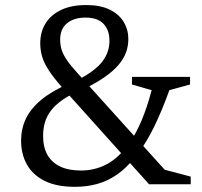

<svg xmlns="http://www.w3.org/2000/svg" viewBox="-20 -712 779 742"><path d="M302 -367 261.5 -349.5Q219 -328 193.8 -303.5Q168.5 -279 157.5 -250.2Q146.5 -221.5 146.5 -187Q146.5 -143.5 163.2 -113.8Q180 -84 212.5 -68.5Q245 -53 293 -53Q342 -53 385.2 -73.5Q428.5 -94 466.5 -141.5L482 -162Q506.5 -197.5 527.5 -247.2Q548.5 -297 566 -363.5L490 -385.5V-415H714.5V-385.5L634.5 -363.5Q606 -284.5 576.8 -224.5Q547.5 -164.5 516 -122L502 -104.5Q468 -62 431.8 -37Q395.5 -12 355.2 -1Q315 10 269.5 10Q198.5 10 152.5 -13Q106.5 -36 84 -76.2Q61.5 -116.5 61.5 -169Q61.5 -214 79.8 -252.8Q98 -291.5 138.5 -325.5Q179 -359.5 245.5 -388.5L283.5 -404.5Q349 -439 376 -474.8Q403 -510.5 403 -554.5Q403 -595.5 380.2 -619.8Q357.5 -644 310 -644Q266 -644 239.2 -622.2Q212.5 -600.5 212.5 -559Q212.5 -538 218.2 -519.5Q224 -501 238.5 -479.8Q253 -458.5 279.5 -429.5L616.5 -56L717 -29.5V0H556L222.5 -371.5Q188 -410.5 169 -439.5Q150 -468.5 142.8 -493.5Q135.5 -518.5 135.5 -544.5Q135.5 -588.5 156.2 -621.8Q177 -655 216.5 -673.8Q256 -692.5 313 -692.5Q368 -692.5 404 -674.8Q440 -657 458 -627.2Q476 -597.5 476 -561Q476 -534.5 467.2 -510Q458.5 -485.5 438.5 -461.8Q418.5 -438 385 -414.5Q351.5 -391 302 -367Z"/></svg>

Font: Newsreader
Style: Regular
Weight: 400
Designer: Hugues Gentile
Foundry: Production Type
Version: Version 1.003